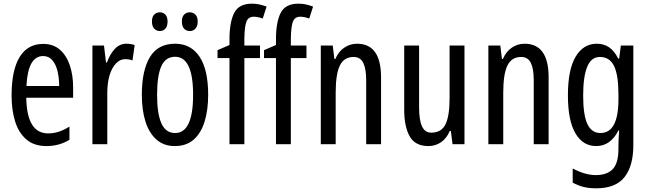

<svg xmlns="http://www.w3.org/2000/svg" viewBox="-20 -785 3531 1045"><path d="M215 -546Q270 -546 306 -514.5Q342 -483 360 -429.5Q378 -376 378 -309V-253H123Q126 -59 242 -59Q271 -59 299.5 -68Q328 -77 358 -96V-24Q302 10 233 10Q165 10 123 -26.5Q81 -63 62 -125Q43 -187 43 -265Q43 -402 86.5 -474Q130 -546 215 -546ZM215 -480Q174 -480 151 -440Q128 -400 124 -317H302Q302 -361 293 -398Q284 -435 264.5 -457.5Q245 -480 215 -480Z M667 -547Q691 -547 713 -540L701 -456Q684 -463 661 -463Q633 -463 610.5 -439Q588 -415 576 -374Q564 -333 564 -280V0H483V-537H546L557 -445H562Q579 -492 605.5 -519.5Q632 -547 667 -547Z M1113 -269Q1113 -186 1093.5 -123Q1074 -60 1034 -25Q994 10 931 10Q872 10 832 -25Q792 -60 772 -122.5Q752 -185 752 -269Q752 -402 796 -474.5Q840 -547 933 -547Q1019 -547 1066 -476.5Q1113 -406 1113 -269ZM835 -269Q835 -166 858.5 -113.5Q882 -61 933 -61Q1031 -61 1031 -269Q1031 -476 933 -476Q881 -476 858 -424.5Q835 -373 835 -269ZM807 -668Q807 -694 819.5 -706Q832 -718 850 -718Q868 -718 880 -705.5Q892 -693 892 -668Q892 -642 880 -629Q868 -616 850 -616Q832 -616 819.5 -629Q807 -642 807 -668ZM970 -668Q970 -694 982.5 -706Q995 -718 1013 -718Q1031 -718 1043.5 -705.5Q1056 -693 1056 -668Q1056 -642 1043.5 -629Q1031 -616 1013 -616Q994 -616 982 -629Q970 -642 970 -668Z M1395 -469H1310V0H1229V-469H1164V-512L1229 -540V-571Q1229 -664 1254.5 -714.5Q1280 -765 1351 -765Q1373 -765 1391.5 -761Q1410 -757 1431 -749L1410 -684Q1397 -689 1384.5 -691.5Q1372 -694 1361 -694Q1332 -694 1321.5 -668Q1311 -642 1310 -574V-537H1395Z M1648 -469H1563V0H1482V-469H1417V-512L1482 -540V-571Q1482 -664 1507.5 -714.5Q1533 -765 1604 -765Q1626 -765 1644.5 -761Q1663 -757 1684 -749L1663 -684Q1650 -689 1637.5 -691.5Q1625 -694 1614 -694Q1585 -694 1574.5 -668Q1564 -642 1563 -574V-537H1648Z M1923 -547Q2054 -547 2054 -364V0H1973V-348Q1973 -411 1957 -443Q1941 -475 1905 -475Q1853 -475 1830 -429Q1807 -383 1807 -279V0H1726V-537H1791L1800 -464H1805Q1822 -504 1853.5 -525.5Q1885 -547 1923 -547Z M2508 -537V0H2443L2434 -72H2428Q2411 -32 2380.5 -11Q2350 10 2312 10Q2239 10 2209.5 -43.5Q2180 -97 2180 -187V-537H2261V-202Q2261 -131 2277 -97Q2293 -63 2327 -63Q2383 -63 2405 -109Q2427 -155 2427 -251V-537Z M2835 -547Q2966 -547 2966 -364V0H2885V-348Q2885 -411 2869 -443Q2853 -475 2817 -475Q2765 -475 2742 -429Q2719 -383 2719 -279V0H2638V-537H2703L2712 -464H2717Q2734 -504 2765.5 -525.5Q2797 -547 2835 -547Z M3228 -547Q3266 -547 3294.5 -528Q3323 -509 3345 -466H3350L3359 -537H3427V6Q3427 118 3379 179Q3331 240 3224 240Q3187 240 3156.5 232.5Q3126 225 3097 209V132Q3165 168 3222 168Q3284 168 3315 135.5Q3346 103 3346 25V9Q3346 -8 3347 -29.5Q3348 -51 3350 -75H3346Q3303 10 3225 10Q3152 10 3111.5 -60Q3071 -130 3071 -266Q3071 -406 3113 -476.5Q3155 -547 3228 -547ZM3245 -475Q3198 -475 3176 -421.5Q3154 -368 3154 -265Q3154 -159 3177 -110Q3200 -61 3248 -61Q3346 -61 3346 -245V-270Q3346 -377 3322 -426Q3298 -475 3245 -475Z"/></svg>

Font: Noto Sans Gurmukhi ExtraCondensed
Style: Regular
Weight: 400
Width: 2
Designer: Jelle Bosma - Monotype Design Team
Foundry: Monotype Imaging Inc.
Version: Version 2.004; ttfautohint (v1.8.4.7-5d5b)